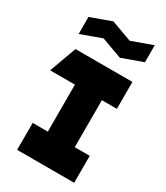

<svg xmlns="http://www.w3.org/2000/svg" viewBox="-231 -1056 1000 1154"><g transform="rotate(30 269.5 -479.0)"><path d="M88 -700H483V-513H379V-187H483V0H87V-187H192V-513H20ZM59 -906 202 -958 345 -906 489 -958V-840L345 -788L202 -840L59 -788Z"/></g></svg>

Font: Clickuper
Style: Bold
Weight: 700
Designer: Denis Ignatov
Foundry: Denis Ignatov
Version: Version 1.10 April 16, 2021